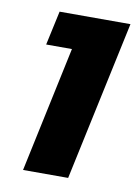

<svg xmlns="http://www.w3.org/2000/svg" viewBox="-64 -541 427 587"><g transform="rotate(10 149.5 -248.0)"><path d="M48 0 131 -390H51L74 -496H294L188 0Z"/></g></svg>

Font: Atkinson Hyperlegible Next
Style: Bold Italic
Weight: 700
Italic angle: -12°
Designer: Elliott Scott, Megan Eiswerth, Linus Boman, Theodore Petrosky, Letters from Sweden
Foundry: Applied Design Works, Letters from Sweden
Version: Version 2.001